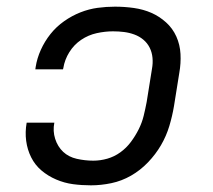

<svg xmlns="http://www.w3.org/2000/svg" viewBox="-20 -548 640 576"><path d="M253 8Q225 8 199 4.5Q173 1 148.5 -9.5Q124 -20 104.5 -36.5Q85 -53 73.5 -76Q62 -99 58.5 -125.5Q55 -152 60 -180H143Q138 -155 145.5 -131.5Q153 -108 169.5 -92.5Q186 -77 210.5 -71.5Q235 -66 260 -66Q281 -66 302 -72Q323 -78 341 -91Q359 -104 372.5 -122Q386 -140 396 -160Q406 -180 411 -200.5Q416 -221 420 -242L436 -342Q439 -358 437.5 -374.5Q436 -391 429 -405Q422 -419 410 -429Q398 -439 383 -444.5Q368 -450 352 -452Q336 -454 319 -454Q295 -454 270 -448.5Q245 -443 223.5 -428.5Q202 -414 188 -391.5Q174 -369 170 -344L169 -340H86L87 -347Q91 -373 102.5 -398.5Q114 -424 131.5 -446Q149 -468 172.5 -484.5Q196 -501 221.5 -511Q247 -521 273 -524.5Q299 -528 325 -528Q354 -528 382 -524Q410 -520 434 -509.5Q458 -499 478 -481Q498 -463 509 -438.5Q520 -414 521.5 -386Q523 -358 518 -330L502 -230Q497 -200 488 -170Q479 -140 463 -112.5Q447 -85 424 -61Q401 -37 373 -21Q345 -5 314 1.5Q283 8 253 8Z"/></svg>

Font: Iosevka Aile Oblique
Style: Regular
Weight: 400
Italic angle: -9°
Designer: Belleve Invis
Foundry: Belleve Invis
Version: Version 31.1.0; ttfautohint (v1.8.4)